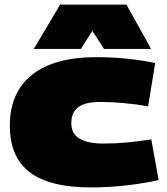

<svg xmlns="http://www.w3.org/2000/svg" viewBox="-20 -810 732 840"><path d="M23 -260Q23 -406 120.5 -483Q218 -560 402 -560Q470 -560 537.5 -553Q605 -546 659 -534L628 -345Q569 -355 516.5 -359.5Q464 -364 418 -364Q352 -364 322 -341Q292 -318 292 -271Q292 -224 329 -203Q366 -182 432 -182Q485 -182 532.5 -186.5Q580 -191 642 -200L674 -22Q606 -7 529 1.5Q452 10 378 10Q197 10 110 -56.5Q23 -123 23 -260ZM128 -596 243 -790H533L641 -596H435L384 -675L334 -596Z"/></svg>

Font: Georama Expanded Black
Style: Regular
Weight: 900
Width: 7
Designer: Jean-Baptiste Levee
Foundry: Production Type
Version: Version 1.000